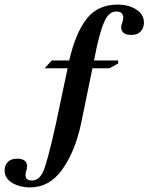

<svg xmlns="http://www.w3.org/2000/svg" viewBox="-150 -627 646 835"><path d="M-19 188Q-65 188 -97.5 168Q-130 148 -130 114Q-130 92 -116 77.5Q-102 63 -76 63Q-32 63 -32 97Q-32 105 -36 116Q-39 128 -39 134Q-39 158 -11 158Q18 158 36 123Q54 87 93 -88L144 -330H44L75 -364H151Q179 -485 227.5 -546Q276 -607 361 -607Q410 -607 443 -585.5Q476 -564 476 -529Q476 -506 462 -490.5Q448 -475 421 -475Q377 -475 377 -509Q377 -517 382 -530Q386 -541 386 -549Q386 -577 356 -577Q322 -577 303 -531Q281 -482 259 -364H364V-351L326 -330H252L202 -87Q176 33 120.5 110.5Q65 188 -19 188Z"/></svg>

Font: UnnaMedium
Style: Regular
Weight: 500
Designer: Jorge de Buen Unna
Foundry: Omnibus-Type
Version: Version 2.008;hotconv 1.0.109;makeotfexe 2.5.65596